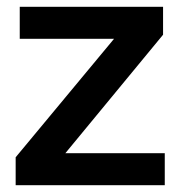

<svg xmlns="http://www.w3.org/2000/svg" viewBox="-20 -544 533 564"><path d="M26 -82 315 -430H38V-524H459V-442L172 -94H464V0H26Z"/></svg>

Font: Raleway
Style: Bold
Weight: 700
Designer: Matt McInerney, Pablo Impallari, Rodrigo Fuenzalida
Foundry: Matt McInerney, Pablo Impallari, Rodrigo Fuenzalida
Version: Version 4.026